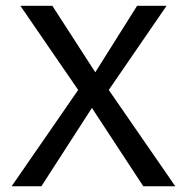

<svg xmlns="http://www.w3.org/2000/svg" viewBox="-20 -648 652 668"><path d="M478.5 0 299.8 -272.5 124 0H20.5L252 -335L50.8 -627.9H162.1L311.5 -396.5L457 -627.9H559.6L358.4 -335L589.8 0Z"/></svg>

Font: Padauk GrcRegTest
Style: Regular
Weight: 500
Designer: Debbi Hosken
Foundry: SIL
Version: Version 2.0